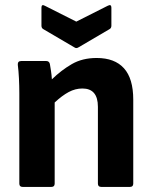

<svg xmlns="http://www.w3.org/2000/svg" viewBox="-20 -735 600 755"><path d="M69 0Q56 0 56 -13V-368Q56 -397 54.5 -427Q53 -457 50 -480Q49 -495 63 -495H162Q173 -495 176 -484Q178 -473 180.5 -456.5Q183 -440 184 -423Q221 -459 262.5 -483Q304 -507 360 -507Q431 -507 467.5 -466.5Q504 -426 504 -343V-13Q504 0 491 0H378Q365 0 365 -13V-315Q365 -387 304 -387Q276 -387 250 -373Q224 -359 195 -332V-13Q195 0 182 0ZM272 -549 151 -620Q143 -624 143 -634V-705Q143 -720 157 -712L280 -650L403 -712Q418 -720 418 -705V-634Q418 -624 410 -620L289 -549Q280 -543 272 -549Z"/></svg>

Font: Sofia Sans ExtraBold
Style: Regular
Weight: 800
Designer: Botio Nikoltchev, Ani Petrova
Foundry: lettersoup
Version: Version 4.101; ttfautohint (v1.8.4.7-5d5b)